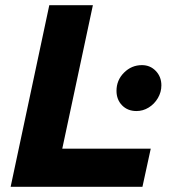

<svg xmlns="http://www.w3.org/2000/svg" viewBox="-20 -720 690 740"><path d="M21 0 170 -700H338L220 -147H561L529 0ZM506 -292Q472 -292 450.5 -314Q429 -336 429 -370Q429 -411 458 -440Q487 -469 527 -469Q559 -469 580.5 -446.5Q602 -424 602 -391Q602 -365 588.5 -342Q575 -319 553 -305.5Q531 -292 506 -292Z"/></svg>

Font: Red Hat Text
Style: Italic
Weight: 300
Italic angle: -12°
Designer: Pentagram, MCKL
Foundry: Pentagram, MCKL
Version: Version 1.023